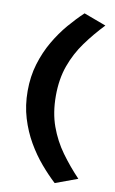

<svg xmlns="http://www.w3.org/2000/svg" viewBox="-99 -832 610 1016"><g transform="rotate(10 206.0 -324.0)"><path d="M270.5 132.5Q232 97 192.2 50.5Q152.5 4 119.2 -53.2Q86 -110.5 65.5 -178Q45 -245.5 45 -323.5Q45 -401.5 65.5 -469Q86 -536.5 119.2 -593.5Q152.5 -650.5 192.2 -697Q232 -743.5 270.5 -779.5L390 -735Q336.5 -679 292.5 -618.5Q248.5 -558 222.5 -486Q196.5 -414 196.5 -323.5Q196.5 -233 222.5 -161Q248.5 -89 292.5 -28.2Q336.5 32.5 390 88.5Z"/></g></svg>

Font: Commissioner Flair
Style: Bold
Weight: 700
Designer: Kostas Bartsokas
Foundry: Kostas Bartsokas
Version: Version 1.000; ttfautohint (v1.8.3)